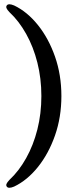

<svg xmlns="http://www.w3.org/2000/svg" viewBox="-20 -761 387 911"><path d="M271.3 -305.4Q271.3 -205.2 241 -118.4Q210.6 -31.6 159.7 31.7Q108.8 94.9 46.9 124.3Q19.9 135.6 12.1 124.3Q8 118.7 11 111.3Q13.9 104 25.1 92.2Q70 50.4 104.1 -10.7Q138.3 -71.7 157.3 -146.6Q176.3 -221.4 176.3 -305.4Q176.3 -388.9 157.3 -464Q138.3 -539.1 104.1 -600.1Q70 -661.2 25.1 -703Q13.9 -714.8 11 -722Q8 -729.3 12.1 -735.1Q19.9 -746.4 46.9 -735.1Q108.8 -705.7 159.7 -642.5Q210.6 -579.2 241 -492.4Q271.3 -405.6 271.3 -305.4Z"/></svg>

Font: Fraunces
Style: Regular
Weight: 900
Version: Version 1.000;[b76b70a41]